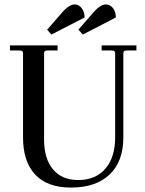

<svg xmlns="http://www.w3.org/2000/svg" viewBox="-20 -835 657 867"><path d="M354 -679 334 -701 395 -771Q431 -815 458 -815Q477 -815 490 -798.5Q503 -782 503 -756ZM212 -679 193 -701 254 -771Q290 -815 317 -815Q336 -815 349 -798Q362 -781 362 -756ZM300 12Q194 12 139 -46.5Q84 -105 84 -215V-595Q84 -607 70 -607H25V-630H240V-607H193Q179 -607 179 -595V-205Q179 -118 219.5 -70Q260 -22 333 -22Q412 -22 456 -73.5Q500 -125 500 -215V-595Q500 -607 486 -607H439V-630H596V-607H551Q537 -607 537 -595V-215Q537 -106 475 -47Q413 12 300 12Z"/></svg>

Font: Arapey
Style: Regular
Weight: 400
Designer: Eduardo Rodriguez Tunni
Foundry: Eduardo Rodriguez Tunni
Version: Version 4.000